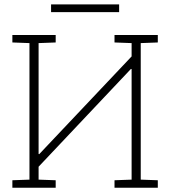

<svg xmlns="http://www.w3.org/2000/svg" viewBox="-20 -874 800 894"><path d="M37.6 0V-34.7L117.2 -37.6V-673.3L37.6 -676.3V-710.9H117.2H159.7H239.3V-676.3L159.7 -673.3V-157.2L162.6 -156.2L592.8 -611.3V-673.3L513.2 -676.3V-710.9H592.8H635.3H714.8V-676.3L635.3 -673.3V-37.6L714.8 -34.7V0H513.2V-34.7L592.8 -37.6V-552.2L589.8 -553.2L159.7 -97.7V-37.6L239.3 -34.7V0ZM217.8 -817.4V-853.5H534.7V-817.4Z"/></svg>

Font: Roboto Slab ExtraLight
Style: Regular
Weight: 250
Designer: Google
Version: Version 2.000; ttfautohint (v1.8.1.43-b0c9)